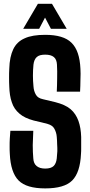

<svg xmlns="http://www.w3.org/2000/svg" viewBox="-20 -994 481 1022"><path d="M220.7 8.8C288.1 8.8 335.9 -4.9 364.3 -33.2C392.6 -61.5 408.2 -109.4 411.1 -174.8C412.1 -185.5 412.1 -195.3 412.1 -204.1V-233.4V-264.6C411.1 -297.9 406.2 -326.2 397.5 -350.6C388.7 -375 375 -396.5 355.5 -413.1C335.9 -429.7 308.6 -441.4 274.4 -450.2C245.1 -457 223.6 -461.9 209 -465.8C190.4 -469.7 177.7 -477.5 170.9 -490.2C164.1 -502 159.2 -516.6 158.2 -534.2C156.2 -553.7 155.3 -573.2 155.3 -591.8C155.3 -611.3 156.2 -630.9 158.2 -650.4C160.2 -668 166 -681.6 175.8 -690.4C185.5 -699.2 200.2 -703.1 220.7 -703.1C240.2 -703.1 255.9 -699.2 266.6 -690.4C277.3 -681.6 282.2 -668 283.2 -650.4C284.2 -626 285.2 -602.5 284.2 -578.1C284.2 -553.7 283.2 -529.3 282.2 -505.9H406.2C407.2 -526.4 408.2 -547.9 408.2 -570.3C409.2 -592.8 409.2 -611.3 408.2 -627C405.3 -692.4 389.6 -738.3 360.4 -766.6C332 -794.9 285.2 -808.6 220.7 -808.6C174.8 -808.6 138.7 -802.7 111.3 -790C84 -778.3 63.5 -758.8 50.8 -732.4C38.1 -706.1 30.3 -670.9 29.3 -627C28.3 -611.3 28.3 -595.7 28.3 -581.1C28.3 -566.4 28.3 -550.8 29.3 -534.2C30.3 -502 34.2 -473.6 43 -449.2C50.8 -424.8 64.5 -405.3 83 -389.6C101.6 -373 127 -361.3 159.2 -352.5C192.4 -344.7 217.8 -338.9 234.4 -334C251 -329.1 262.7 -321.3 269.5 -308.6C276.4 -295.9 281.2 -281.2 282.2 -264.6C283.2 -251 284.2 -238.3 284.2 -225.6C285.2 -212.9 285.2 -201.2 285.2 -189.5L282.2 -151.4C280.3 -132.8 274.4 -119.1 265.6 -110.4C256.8 -101.6 241.2 -96.7 220.7 -96.7C200.2 -96.7 185.5 -101.6 174.8 -110.4C164.1 -119.1 158.2 -132.8 157.2 -151.4C155.3 -172.9 154.3 -196.3 154.3 -221.7C155.3 -246.1 156.2 -271.5 157.2 -297.9H35.2L32.2 -256.8C31.2 -243.2 31.2 -229.5 31.2 -214.8C31.2 -201.2 31.2 -187.5 32.2 -174.8C35.2 -109.4 50.8 -61.5 79.1 -33.2C107.4 -4.9 154.3 8.8 220.7 8.8ZM103.5 -840.8H188.5C204.1 -871.1 214.8 -890.6 219.7 -900.4C235.4 -870.1 246.1 -850.6 251 -840.8H335C295.9 -907.2 269.5 -951.2 256.8 -973.6H181.6C142.6 -907.2 116.2 -863.3 103.5 -840.8Z"/></svg>

Font: Yellow Ladder Regular
Style: Regular
Weight: 400
Designer: Zima Creative
Version: Version 2.002